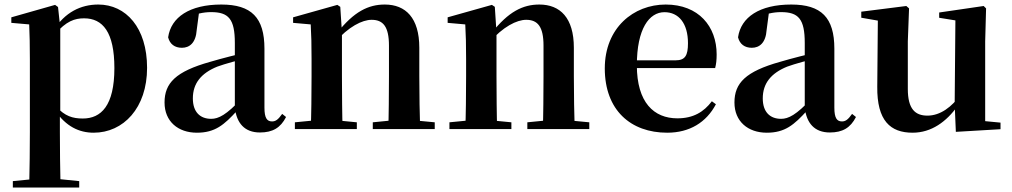

<svg xmlns="http://www.w3.org/2000/svg" viewBox="-20 -572 4487 851"><path d="M36.9 259.3H331.1V230.8L225.4 220.1H146L36.9 230.8ZM109.4 259.3H248.4C246.4 175.6 245.4 83.5 245.4 13V-63L247.1 -75.6V-455L245.8 -460.8L237.2 -540.9L224.2 -550.4L30.2 -495.2V-470.7L109.4 -463.8C111.4 -415.2 112.4 -374.7 112.4 -308.7V13.8C112.4 83.8 111.4 175.6 109.4 259.3ZM395.1 16.2C526.8 16.2 631.9 -93.2 631.9 -271.4C631.9 -449.4 538.1 -551.9 415.6 -551.9C338.5 -551.9 267.6 -517.8 217.5 -437.5H209.1L224 -421.1C273.8 -478.5 311.2 -490.8 352.6 -490.8C435.6 -490.8 487 -429.4 487 -270.1C487 -103.7 428.1 -46.7 347.1 -46.7C301.2 -46.7 267.8 -57.7 230.6 -97.8L212.1 -82.3H224.3C272 -11.6 330.6 16.2 395.1 16.2Z M852.6 16.2C933.4 16.2 973.5 -18.5 1031.7 -82.4H1066.8L1051.3 -135.5C983.4 -62.3 948.2 -45.3 916 -45.3C867.3 -45.3 834.8 -75.1 834.8 -135.9C834.8 -202.7 871.7 -247.7 943.1 -276.7C978.3 -289.6 1036.3 -304.9 1090 -318.9V-344.4C1036.7 -331.6 963.3 -313.4 911.4 -297.9C759 -255.1 709.3 -204.1 709.3 -117.6C709.3 -33.9 769.1 16.2 852.6 16.2ZM1132.1 15.2C1188.2 15.2 1223.5 -5.4 1247.9 -53.4L1230.7 -67.2C1212.5 -41.2 1201.3 -33.8 1185.7 -33.8C1163.7 -33.8 1152.1 -48.4 1152.1 -94.8V-356.2C1152.1 -494.2 1094.2 -551.9 961.1 -551.9C820.4 -551.9 737.8 -495.7 725.2 -406.5C732.9 -376.3 754.6 -360.2 786.3 -360.2C819.7 -360.2 848.1 -381.6 851.9 -439.2L862.1 -516.3L799.8 -491.2C847.9 -510.9 881.8 -518.3 916 -518.3C993.1 -518.3 1020.9 -487.8 1020.9 -381.4V-94C1029 -26.4 1063.7 15.2 1132.1 15.2Z M1287 0H1561.6V-29.9L1455.7 -40.2H1392.6L1287 -29.9ZM1357.2 0H1498.6C1496.6 -50.2 1495.6 -165.6 1495.6 -234.8V-428L1488.2 -541.7L1475.2 -550.4L1279.1 -495.2V-470.7L1357.2 -463.8C1359.9 -415.2 1360.9 -376.3 1360.9 -310.2V-234.8C1360.9 -165.6 1359.9 -50.2 1357.2 0ZM1632.3 0H1906.9V-29.9L1798.8 -40.2H1736.2L1632.3 -29.9ZM1701 0H1842.2C1840.2 -50.2 1838.5 -162.8 1838.5 -234.8V-360.5C1838.5 -492.9 1777.8 -551.9 1685.5 -551.9C1612.8 -551.9 1548.8 -520.8 1473.9 -425.7H1458.6L1463.5 -383.3C1524.4 -454.2 1586 -484.2 1627.2 -484.2C1678 -484.2 1704 -454.1 1704 -369.8V-234.8C1704 -162.8 1703 -50.2 1701 0Z M1972 0H2246.6V-29.9L2140.7 -40.2H2077.6L1972 -29.9ZM2042.2 0H2183.6C2181.6 -50.2 2180.6 -165.6 2180.6 -234.8V-428L2173.2 -541.7L2160.2 -550.4L1964.1 -495.2V-470.7L2042.2 -463.8C2044.9 -415.2 2045.9 -376.3 2045.9 -310.2V-234.8C2045.9 -165.6 2044.9 -50.2 2042.2 0ZM2317.3 0H2591.9V-29.9L2483.8 -40.2H2421.2L2317.3 -29.9ZM2386 0H2527.2C2525.2 -50.2 2523.5 -162.8 2523.5 -234.8V-360.5C2523.5 -492.9 2462.8 -551.9 2370.5 -551.9C2297.8 -551.9 2233.8 -520.8 2158.9 -425.7H2143.6L2148.5 -383.3C2209.4 -454.2 2271 -484.2 2312.2 -484.2C2363 -484.2 2389 -454.1 2389 -369.8V-234.8C2389 -162.8 2388 -50.2 2386 0Z M2937.2 16.2C3036.4 16.2 3110.6 -29.4 3153.1 -109.9L3135.2 -123.2C3099.5 -75.9 3053.1 -47.5 2982.4 -47.5C2878.6 -47.5 2802.7 -117.3 2802.7 -282.7C2802.7 -444.8 2857.5 -518 2925.1 -518C2988.5 -518 3029.3 -468.1 3029.3 -380.4C3029.3 -325.7 3016.6 -304.6 2974.4 -304.6H2719.1V-270.2H3149.7C3154.4 -288.1 3156.4 -306.2 3156.4 -330.9C3156.4 -454.7 3076.8 -551.9 2930.4 -551.9C2788.3 -551.9 2660.6 -448.8 2660.6 -268.8C2660.6 -83.9 2775.3 16.2 2937.2 16.2Z M3378.6 16.2C3459.4 16.2 3499.5 -18.5 3557.7 -82.4H3592.8L3577.3 -135.5C3509.4 -62.3 3474.2 -45.3 3442 -45.3C3393.3 -45.3 3360.8 -75.1 3360.8 -135.9C3360.8 -202.7 3397.7 -247.7 3469.1 -276.7C3504.3 -289.6 3562.3 -304.9 3616 -318.9V-344.4C3562.7 -331.6 3489.3 -313.4 3437.4 -297.9C3285 -255.1 3235.3 -204.1 3235.3 -117.6C3235.3 -33.9 3295.1 16.2 3378.6 16.2ZM3658.1 15.2C3714.2 15.2 3749.5 -5.4 3773.9 -53.4L3756.7 -67.2C3738.5 -41.2 3727.3 -33.8 3711.7 -33.8C3689.7 -33.8 3678.1 -48.4 3678.1 -94.8V-356.2C3678.1 -494.2 3620.2 -551.9 3487.1 -551.9C3346.4 -551.9 3263.8 -495.7 3251.2 -406.5C3258.9 -376.3 3280.6 -360.2 3312.3 -360.2C3345.7 -360.2 3374.1 -381.6 3377.9 -439.2L3388.1 -516.3L3325.8 -491.2C3373.9 -510.9 3407.8 -518.3 3442 -518.3C3519.1 -518.3 3546.9 -487.8 3546.9 -381.4V-94C3555 -26.4 3589.7 15.2 3658.1 15.2Z M4024.7 16.2C4108.9 16.2 4175.2 -33 4225 -103H4272.2L4238.6 -153.8C4199.2 -98 4147.5 -59.5 4090.8 -59.5C4036.4 -59.5 4003.7 -88.6 4003.7 -177.8V-388.7L4009.2 -534.8L3997 -545.4L3797.4 -520.2V-493.5L3901 -475.4L3871 -497.7L3868.3 -187.9C3866.6 -37 3926.3 16.2 4024.7 16.2ZM4216.6 12.4 4414.6 0.7V-28.5L4346.6 -35V-388.7L4350.6 -534.8L4339.9 -545.4L4142.7 -516.6V-493.2L4214.6 -481.6L4211.4 -111.9V-109.4Z"/></svg>

Font: Source Han Serif TW VF
Style: Regular
Weight: 250
Designer: Ryoko NISHIZUKA 西塚涼子 (kana & ideographs); Frank Grießhammer (Latin, Greek & Cyrillic); Wenlong ZHANG 张文龙 (bopomofo); San
Foundry: Adobe
Version: Version 2.002;hotconv 1.1.0;makeotfexe 2.6.0